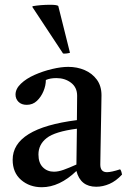

<svg xmlns="http://www.w3.org/2000/svg" viewBox="-20 -772 533 804"><path d="M383 10Q317 10 300 -56Q229 12 155 12Q104 12 68.5 -18.5Q33 -49 33 -103Q33 -235 302 -269Q302 -293 302.5 -318Q303 -343 303 -371Q303 -406 277.5 -425.5Q252 -445 216 -445Q190 -445 172 -437Q172 -414 162 -390Q152 -366 134.5 -349.5Q117 -333 92 -333Q70 -333 57.5 -345.5Q45 -358 45 -376Q45 -400 67.5 -421.5Q90 -443 125 -458.5Q160 -474 198 -483Q236 -492 266 -492Q303 -492 334.5 -478.5Q366 -465 385.5 -438.5Q405 -412 405 -373Q405 -349 404 -310.5Q403 -272 402.5 -228.5Q402 -185 401 -146Q400 -107 400 -83Q400 -51 428 -51Q446 -51 483 -63Q487 -58 488.5 -52Q490 -46 491 -41Q466 -14 438.5 -2Q411 10 383 10ZM300 -83 302 -233Q210 -221 175.5 -194Q141 -167 141 -125Q141 -90 159.5 -71.5Q178 -53 206 -53Q224 -53 246.5 -61Q269 -69 300 -83ZM116 -742V-746Q151 -752 190 -752Q219 -752 224 -747L273 -551Q267 -549 258 -548Q249 -547 244 -548Z"/></svg>

Font: Tiro Bangla
Style: Regular
Weight: 400
Designer: Bangla: John Hudson & Fiona Ross. Latin: John Hudson.
Foundry: Tiro Typeworks Ltd.
Version: Version 1.60